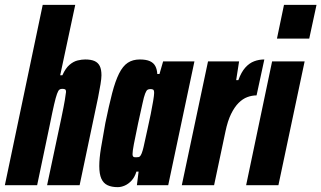

<svg xmlns="http://www.w3.org/2000/svg" viewBox="-39 -763 1324 791"><path d="M-19 0 137 -743H271L209 -453H218Q231 -482 247.5 -496Q264 -510 281 -514Q298 -518 312 -518Q336 -518 350.5 -511.5Q365 -505 372 -491Q379 -477 379 -453Q379 -440 375 -415.5Q371 -391 365 -361L289 0H155L214 -278Q224 -326 228 -350Q232 -374 233 -384Q233 -393 229 -395Q225 -397 217 -397Q210 -397 205.5 -393.5Q201 -390 196 -376.5Q191 -363 184 -333Q177 -303 166 -248L114 0Z M446 8Q421 8 404 0Q387 -8 378.5 -27Q370 -46 370 -79Q370 -110 377 -153Q384 -196 395 -256Q410 -329 423 -379Q436 -429 451.5 -460Q467 -491 487.5 -504.5Q508 -518 537 -518Q563 -518 578.5 -511Q594 -504 601 -490.5Q608 -477 609 -458H618L633 -510H762L654 0H525L532 -56H523Q516 -33 503 -19Q490 -5 475 1.5Q460 8 446 8ZM522 -115Q528 -115 532.5 -116Q537 -117 541 -123.5Q545 -130 549 -144Q552 -154 557 -178Q562 -202 569 -232.5Q576 -263 582 -293Q588 -323 592 -347Q596 -371 596 -380Q596 -392 591.5 -394Q587 -396 581 -396Q573 -396 568.5 -393Q564 -390 559 -377.5Q554 -365 548 -336.5Q542 -308 530 -255Q518 -198 512.5 -169Q507 -140 507 -128Q507 -122 509 -119Q511 -116 514.5 -115.5Q518 -115 522 -115Z M710 0 818 -510H946L934 -433H943Q955 -466 971.5 -484.5Q988 -503 1008 -510.5Q1028 -518 1050 -518L1018 -370Q999 -370 980 -363Q961 -356 944 -339Q927 -322 913 -293.5Q899 -265 890 -222L843 0Z M1102 -604 1131 -743H1265L1235 -604ZM975 0 1082 -510H1216L1108 0Z"/></svg>

Font: Saira ExtraCondensed Black
Style: Italic
Weight: 900
Width: 2
Italic angle: -12°
Designer: Hector Gatti with collaboration of the Omnibus-Type team
Foundry: Omnibus-Type
Version: Version 1.101